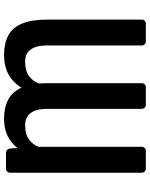

<svg xmlns="http://www.w3.org/2000/svg" viewBox="87 -840 762 977"><g transform="rotate(90 468.5 -351.0)"><path d="M160.5 -11.4Q120.4 -32.7 99.8 -81Q79.2 -128.9 79.2 -210.2V-691.1Q79.2 -699.6 85.2 -705.6Q91.3 -711.6 99.8 -711.6H190Q198.9 -711.6 204.9 -705.6Q210.9 -699.6 210.9 -691.1V-210.2Q210.9 -168 221.6 -142.8Q233 -118.3 250.7 -107.6Q269.5 -97.3 291.9 -97.3Q338.8 -97.3 365.8 -116.8Q392 -135.3 404.5 -167.3Q402.7 -189.6 402.7 -210.2V-691.1Q402.7 -699.6 408.7 -705.6Q414.8 -711.6 423.3 -711.6H512.4Q521.3 -711.6 527.3 -705.6Q533.4 -699.6 533.4 -691.1V-210.2Q533.4 -167.3 544.4 -142.8Q555.8 -118.3 574.2 -107.6Q593 -97.3 615.8 -97.3Q662.6 -97.3 689.3 -117.2Q715.2 -136 726.6 -165.5V-691.1Q726.6 -699.6 732.6 -705.6Q738.6 -711.6 747.2 -711.6H837.4Q846.2 -711.6 852.3 -705.6Q858.3 -699.6 858.3 -691.1V-20.6Q858.3 -12.1 852.3 -6Q846.2 0 837.4 0H756.4Q748.6 0 742.5 -5.3Q736.5 -10.7 735.8 -18.8L732.2 -57.9Q717.7 -39.4 696.7 -23.4Q651.6 9.9 581.3 9.9Q527.3 9.9 487.2 -11Q448.2 -31.2 425.4 -78.5Q405.9 -45.8 374.6 -23.1Q328.8 9.9 257.8 9.9Q200.6 9.9 160.5 -11.4Z"/></g></svg>

Font: DeltaSans SemiBold
Style: Regular
Weight: 600
Designer: Rasmus Andersson
Foundry: rsms
Version: Version 3.012